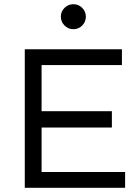

<svg xmlns="http://www.w3.org/2000/svg" viewBox="-20 -895 658 915"><path d="M98.1 0V-660.2H561V-585H178.2V-365.2H513.2V-287.1H178.2V-75.2H576.2V0ZM270 -815.9Q270 -840.3 287.6 -857.7Q305.2 -875 330.1 -875Q354.5 -875 371.8 -857.4Q389.2 -839.8 389.2 -815.9Q389.2 -791 371.8 -773.4Q354.5 -755.9 330.1 -755.9Q305.2 -755.9 287.6 -773.4Q270 -791 270 -815.9Z"/></svg>

Font: Human Sans
Style: Regular
Weight: 400
Designer: Tim Radville
Foundry: Continuum
Version: Version 1.000;FEAKit 1.0